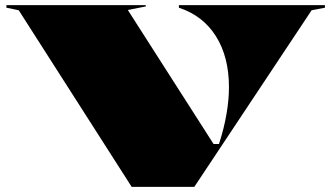

<svg xmlns="http://www.w3.org/2000/svg" viewBox="-20 -728 1291 748"><path d="M493 0 53 -688 5 -698V-708H548V-703L478 -689L812 -167H833L835 -173Q853 -229 862.5 -284.5Q872 -340 872 -388Q872 -506 821.5 -586.5Q771 -667 677 -698V-708H1246V-698L1194 -688L737 0Z"/></svg>

Font: Kalnia Expanded
Style: Bold
Weight: 700
Width: 7
Designer: Frida Medrano
Foundry: Frida Medrano
Version: Version 1.105